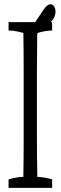

<svg xmlns="http://www.w3.org/2000/svg" viewBox="-20 -909 290 919"><path d="M229.5 -803.2Q229.5 -788.1 229.5 -763.2Q193.8 -761.7 158.2 -751Q156.7 -629.4 156.7 -561.5Q156.7 -412.1 156.7 -252.9Q156.7 -190.4 157.2 -159.4Q157.7 -128.4 158.7 -62.5Q194.3 -61 229.5 -50.3Q229.5 -35.2 229.5 -9.8Q229.5 -9.8 21 -9.8Q21 -34.7 21 -50.3Q56.6 -61.5 91.8 -62.5Q93.3 -142.6 93.3 -251Q93.3 -411.1 93.3 -560.5Q93.3 -670.4 91.8 -751Q56.2 -762.2 21 -763.2Q21 -788.1 21 -803.2Q21 -803.2 229.5 -803.2ZM209 -790.5Q185.1 -770.5 161.6 -751.2Q138.2 -731.9 115.7 -712.9Q115.7 -712.9 105.5 -734.4Q141.1 -794.4 176.8 -845.2Q191.9 -869.6 202.4 -879.2Q212.9 -888.7 221.2 -888.7Q231.4 -888.7 238.5 -878.9Q245.6 -869.1 245.6 -853.5Q245.6 -837.9 238 -823.5Q230.5 -809.1 209 -790.5Z"/></svg>

Font: Scarab Serif
Style: Light
Weight: 300
Designer: John Roberts
Foundry: Scarab
Version: 1.0